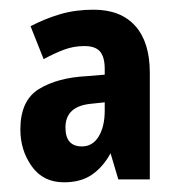

<svg xmlns="http://www.w3.org/2000/svg" viewBox="-20 -742 371 396"><path d="M173 -722Q229 -722 259 -688.5Q289 -655 289 -592V-372H224L208 -426Q193 -398 170 -382Q147 -366 112 -366Q69 -366 45.5 -399Q22 -432 22 -475Q22 -535 60.5 -558.5Q99 -582 160 -585L196 -588V-600Q196 -624 186.5 -635.5Q177 -647 154 -647Q132 -647 112 -639.5Q92 -632 70 -620L43 -688Q74 -704 105 -713Q136 -722 173 -722ZM168 -528Q115 -523 115 -479Q115 -440 149 -440Q171 -440 183.5 -460.5Q196 -481 196 -514V-531Z"/></svg>

Font: Noto Sans Lao ExtraCondensed
Style: Bold
Weight: 700
Width: 2
Designer: Monotype Design Team
Foundry: Monotype Imaging Inc.
Version: Version 2.003; ttfautohint (v1.8.4.7-5d5b)